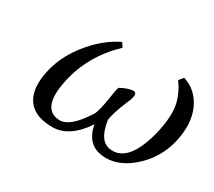

<svg xmlns="http://www.w3.org/2000/svg" viewBox="-93 -615 890 798"><g transform="rotate(30 352.0 -216.0)"><path d="M696.8 -206.1Q675.8 -106 598.6 -40.5Q538.6 9.8 476.1 9.8Q399.4 9.8 373.5 -57.1Q368.2 -71.8 365.7 -87.9Q299.8 9.8 219.7 9.8Q105 9.8 82.5 -77.6Q72.3 -119.6 84.5 -176.8Q106.4 -279.3 190.9 -366.7Q239.7 -416 293.9 -441.9L307.6 -421.9Q200.7 -320.3 170.9 -184.1Q142.1 -49.8 212.4 -32.2Q221.2 -30.3 231.4 -29.8Q275.4 -29.8 326.7 -102.1Q335.4 -114.3 344.2 -127.9Q355.5 -150.4 365.2 -214.8Q366.2 -220.7 366.7 -224.1Q367.7 -229 369.1 -239.7Q372.6 -261.7 376 -269Q408.2 -287.6 437.5 -290Q457.5 -288.1 444.8 -252.9Q442.9 -248 437 -233.9Q407.2 -162.6 404.8 -130.9Q418.5 -37.1 474.1 -30.8Q479.5 -30.3 484.4 -29.8Q561.5 -29.8 601.1 -162.6Q606.9 -182.1 611.3 -203.1Q628.4 -284.2 615.7 -335.9Q604 -381.3 574.7 -420.9L591.8 -441.9Q653.8 -422.9 684.6 -360.4Q715.3 -295.4 696.8 -206.1Z"/></g></svg>

Font: Linux Biolinum Slanted O
Style: Slanted
Weight: 400
Designer: Philipp H. Poll
Foundry: Philipp H. Poll
Version: Version 1.0.4